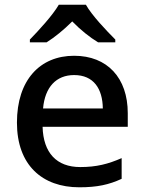

<svg xmlns="http://www.w3.org/2000/svg" viewBox="-20 -786 612 816"><path d="M345 -766H230C204 -721 144 -656 107 -618V-606H178C213 -628 251 -659 287 -695C322 -659 362 -627 397 -606H470V-618C433 -655 370 -721 345 -766ZM295 -549C150 -549 52 -446 52 -265C52 -84 160 10 317 10C393 10 443 -1 497 -26V-114C440 -89 390 -76 321 -76C221 -76 164 -136 161 -247H523V-305C523 -455 436 -549 295 -549ZM295 -467C378 -467 416 -409 417 -325H163C171 -416 219 -467 295 -467Z"/></svg>

Font: Noto Sans Gunjala Gondi Medium
Style: Regular
Weight: 500
Designer: Ek Type
Foundry: Ek Type
Version: Version 1.004